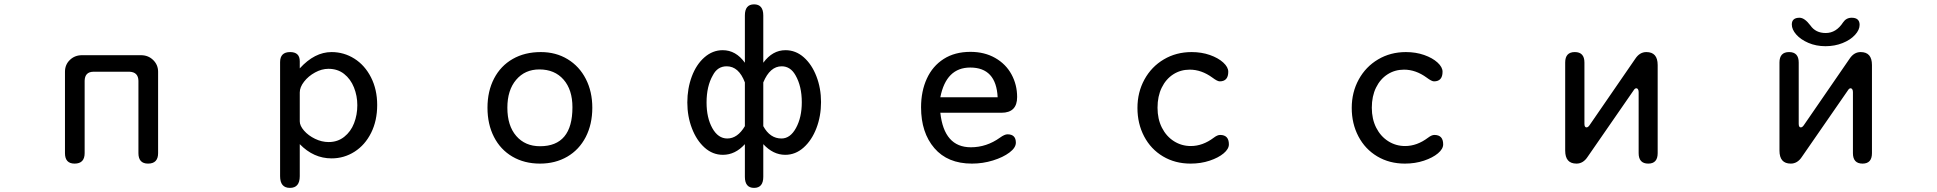

<svg xmlns="http://www.w3.org/2000/svg" viewBox="-20 -742 9040 896"><path d="M585 -407.2H415Q376 -406.2 375 -365.2V-27.3Q375 21.5 328.1 21.5Q283.2 21.5 283.2 -27.3V-407.2Q283.2 -440.4 306.2 -462.4Q329.1 -484.4 362.3 -484.4H637.7Q671.9 -484.4 694.8 -461.9Q717.8 -439.5 717.8 -407.2V-27.3Q717.8 21.5 670.9 21.5Q626 21.5 626 -27.3V-365.2Q625 -405.3 585 -407.2Z M1527.3 -499Q1585 -499 1633.8 -468.3Q1682.6 -437.5 1711.4 -380.9Q1740.2 -324.2 1740.2 -252Q1740.2 -178.7 1711.9 -122.1Q1683.6 -65.4 1634.8 -34.2Q1585.9 -2.9 1527.3 -2.9Q1443.4 -2.9 1378.9 -69.3V80.1Q1378.9 134.8 1333 134.8Q1287.1 134.8 1287.1 80.1V-452.1Q1287.1 -499 1334 -499Q1378.9 -499 1378.9 -456.1V-422.9Q1448.2 -499 1527.3 -499ZM1513.7 -79.1Q1555.7 -79.1 1586.4 -103.5Q1617.2 -127.9 1632.3 -167Q1647.5 -206.1 1647.5 -251Q1647.5 -294.9 1631.8 -334Q1616.2 -373 1585.9 -397Q1555.7 -420.9 1512.7 -420.9Q1481.4 -420.9 1450.2 -403.8Q1418.9 -386.7 1398.9 -360.8Q1378.9 -335 1378.9 -310.5V-175.8Q1378.9 -155.3 1398.9 -132.3Q1418.9 -109.4 1450.2 -94.2Q1481.4 -79.1 1513.7 -79.1Z M2744.1 -239.3Q2744.1 -162.1 2713.4 -102.5Q2682.6 -43 2627 -10.7Q2571.3 21.5 2500 21.5Q2426.8 21.5 2371.1 -11.2Q2315.4 -43.9 2285.2 -103Q2254.9 -162.1 2254.9 -239.3Q2254.9 -316.4 2285.6 -375.5Q2316.4 -434.6 2372.6 -466.8Q2428.7 -499 2503.9 -499Q2574.2 -499 2628.9 -465.8Q2683.6 -432.6 2713.9 -373.5Q2744.1 -314.5 2744.1 -239.3ZM2347.7 -239.3Q2347.7 -155.3 2389.2 -107.4Q2430.7 -59.6 2500 -59.6Q2651.4 -59.6 2651.4 -241.2Q2651.4 -323.2 2609.9 -370.6Q2568.4 -418 2497.1 -418Q2429.7 -418 2388.7 -369.6Q2347.7 -321.3 2347.7 -239.3Z M3645.5 -507.8Q3693.4 -507.8 3731 -474.6Q3768.6 -441.4 3790 -385.7Q3811.5 -330.1 3811.5 -265.6Q3811.5 -200.2 3790 -144Q3768.6 -87.9 3730.5 -53.7Q3692.4 -19.5 3644.5 -19.5Q3587.9 -19.5 3542 -69.3V83Q3542 134.8 3499 134.8Q3456.1 134.8 3456.1 83V-69.3Q3411.1 -19.5 3353.5 -19.5Q3305.7 -19.5 3268.1 -53.2Q3230.5 -86.9 3209 -143.1Q3187.5 -199.2 3187.5 -263.7Q3187.5 -329.1 3208.5 -385.3Q3229.5 -441.4 3267.6 -474.6Q3305.7 -507.8 3352.5 -507.8Q3414.1 -507.8 3456.1 -449.2V-669.9Q3456.1 -721.7 3499 -721.7Q3542 -721.7 3542 -669.9V-449.2Q3585 -507.8 3645.5 -507.8ZM3371.1 -432.6Q3328.1 -432.6 3306.6 -390.6Q3277.3 -339.8 3277.3 -263.7Q3277.3 -192.4 3304.2 -144Q3331.1 -95.7 3374 -95.7Q3421.9 -95.7 3456.1 -153.3V-357.4Q3427.7 -432.6 3371.1 -432.6ZM3627 -95.7Q3668 -95.7 3694.8 -145Q3721.7 -194.3 3721.7 -264.6Q3721.7 -339.8 3692.4 -390.6Q3668.9 -432.6 3627.9 -432.6Q3573.2 -432.6 3542 -357.4V-153.3Q3573.2 -95.7 3627 -95.7Z M4510.7 -54.7Q4584 -54.7 4646.5 -99.6Q4668 -115.2 4681.6 -115.2Q4720.7 -115.2 4720.7 -76.2Q4720.7 -52.7 4690.9 -30.3Q4661.1 -7.8 4613.8 6.8Q4566.4 21.5 4515.6 21.5Q4402.3 21.5 4340.3 -50.8Q4278.3 -123 4278.3 -241.2Q4278.3 -316.4 4305.2 -375Q4332 -433.6 4383.8 -466.8Q4435.5 -500 4508.8 -500Q4574.2 -500 4624 -471.7Q4673.8 -443.4 4700.2 -395Q4726.6 -346.7 4726.6 -289.1Q4726.6 -215.8 4653.3 -215.8H4368.2Q4385.7 -54.7 4510.7 -54.7ZM4507.8 -426.8Q4395.5 -426.8 4368.2 -288.1H4635.7Q4628.9 -426.8 4507.8 -426.8Z M5711.9 -407.2Q5711.9 -362.3 5671.9 -362.3Q5661.1 -362.3 5637.7 -379.9Q5586.9 -417 5532.2 -417Q5489.3 -417 5455.1 -395Q5420.9 -373 5401.4 -333Q5381.8 -293 5381.8 -239.3Q5381.8 -186.5 5402.3 -146Q5422.9 -105.5 5458.5 -83Q5494.1 -60.5 5537.1 -60.5Q5592.8 -60.5 5644.5 -99.6Q5661.1 -112.3 5673.8 -112.3Q5714.8 -112.3 5714.8 -68.4Q5714.8 -46.9 5690.4 -26.4Q5666 -5.9 5625 7.8Q5584 21.5 5536.1 21.5Q5463.9 21.5 5407.2 -12.2Q5350.6 -45.9 5319.3 -105.5Q5288.1 -165 5288.1 -238.3Q5288.1 -311.5 5320.8 -371.1Q5353.5 -430.7 5411.1 -464.8Q5468.8 -499 5541 -499Q5586.9 -499 5626 -485.4Q5665 -471.7 5688.5 -450.2Q5711.9 -428.7 5711.9 -407.2Z M6711.9 -407.2Q6711.9 -362.3 6671.9 -362.3Q6661.1 -362.3 6637.7 -379.9Q6586.9 -417 6532.2 -417Q6489.3 -417 6455.1 -395Q6420.9 -373 6401.4 -333Q6381.8 -293 6381.8 -239.3Q6381.8 -186.5 6402.3 -146Q6422.9 -105.5 6458.5 -83Q6494.1 -60.5 6537.1 -60.5Q6592.8 -60.5 6644.5 -99.6Q6661.1 -112.3 6673.8 -112.3Q6714.8 -112.3 6714.8 -68.4Q6714.8 -46.9 6690.4 -26.4Q6666 -5.9 6625 7.8Q6584 21.5 6536.1 21.5Q6463.9 21.5 6407.2 -12.2Q6350.6 -45.9 6319.3 -105.5Q6288.1 -165 6288.1 -238.3Q6288.1 -311.5 6320.8 -371.1Q6353.5 -430.7 6411.1 -464.8Q6468.8 -499 6541 -499Q6586.9 -499 6626 -485.4Q6665 -471.7 6688.5 -450.2Q6711.9 -428.7 6711.9 -407.2Z M7616.2 -330.1Q7609.4 -330.1 7603.5 -320.3L7388.7 -9.8Q7368.2 21.5 7336.9 21.5Q7284.2 21.5 7284.2 -39.1V-450.2Q7284.2 -499 7329.1 -499Q7374 -499 7374 -450.2V-164.1Q7374 -147.5 7383.8 -147.5Q7390.6 -147.5 7397.5 -157.2L7611.3 -467.8Q7631.8 -499 7663.1 -499Q7715.8 -499 7715.8 -438.5V-27.3Q7715.8 21.5 7671.9 21.5Q7627 21.5 7627 -27.3V-312.5Q7627 -320.3 7624 -325.2Q7621.1 -330.1 7616.2 -330.1Z M8428.7 -623Q8453.1 -587.9 8500 -587.9Q8548.8 -587.9 8581.1 -637.7Q8595.7 -659.2 8621.1 -659.2Q8658.2 -659.2 8658.2 -626Q8658.2 -602.5 8636.7 -579.1Q8615.2 -555.7 8578.6 -541Q8542 -526.4 8499 -526.4Q8455.1 -526.4 8418.9 -542Q8382.8 -557.6 8362.3 -581.1Q8341.8 -604.5 8341.8 -627.9Q8341.8 -659.2 8377.9 -659.2Q8401.4 -659.2 8428.7 -623ZM8616.2 -330.1Q8609.4 -330.1 8603.5 -320.3L8388.7 -9.8Q8368.2 21.5 8336.9 21.5Q8284.2 21.5 8284.2 -39.1V-450.2Q8284.2 -499 8329.1 -499Q8374 -499 8374 -450.2V-164.1Q8374 -147.5 8383.8 -147.5Q8390.6 -147.5 8397.5 -157.2L8611.3 -467.8Q8631.8 -499 8663.1 -499Q8715.8 -499 8715.8 -438.5V-27.3Q8715.8 21.5 8671.9 21.5Q8627 21.5 8627 -27.3V-312.5Q8627 -320.3 8624 -325.2Q8621.1 -330.1 8616.2 -330.1Z"/></svg>

Font: FakePearl
Style: Regular
Weight: 400
Version: Version 1.2